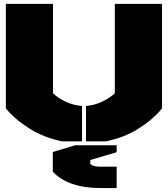

<svg xmlns="http://www.w3.org/2000/svg" viewBox="-20 -720 855 978"><path d="M9.8 -168V-700.2H250V-245.1Q272.9 -222.2 312.7 -202.9Q352.5 -183.6 397.9 -180.2V0H296.9Q203.6 -18.6 128.9 -65.9Q54.2 -113.3 9.8 -168ZM249 154.8V54.2L362.8 20H574.2V55.2L439.9 95.2V115.2Q453.6 128.9 485.8 128.9H574.2V237.8H491.2Q328.6 237.8 249 154.8ZM418 0V-180.2Q461.9 -183.6 501.5 -202.9Q541 -222.2 564.9 -245.1V-700.2H805.2V-168Q761.7 -113.3 687 -65.9Q612.3 -18.6 519 0Z"/></svg>

Font: Nastup Basic
Style: Regular
Weight: 400
Designer: Maksym Kobuzan
Foundry: Zakznak
Version: Version 1.020;FEAKit 1.0